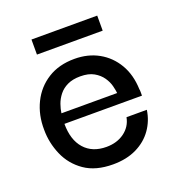

<svg xmlns="http://www.w3.org/2000/svg" viewBox="-105 -621 667 719"><g transform="rotate(-20 228.5 -262.0)"><path d="M226 10Q157 10 113 -20.5Q69 -51 48 -99.5Q27 -148 27 -200Q26 -259 49.5 -307Q73 -355 117.5 -383Q162 -411 224 -411Q278 -411 320 -387.5Q362 -364 387 -321.5Q412 -279 414 -221Q415 -218 415 -209.5Q415 -201 415 -195H106Q106 -131 137.5 -95.5Q169 -60 225 -60Q267 -60 296.5 -81.5Q326 -103 333 -139H414Q408 -97 384 -63Q360 -29 320 -9.5Q280 10 226 10ZM109 -236H331Q330 -247 325.5 -265Q321 -283 309 -300.5Q297 -318 276 -330Q255 -342 222 -342Q192 -342 171 -332Q150 -322 137 -305.5Q124 -289 117.5 -270.5Q111 -252 109 -236ZM98 -474V-534H360V-474Z"/></g></svg>

Font: Darker Grotesque Light SemiBold
Style: Regular
Weight: 600
Version: Version 1.000;gftools[0.9.28]